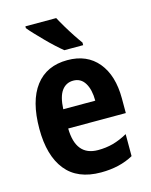

<svg xmlns="http://www.w3.org/2000/svg" viewBox="-116 -842 730 927"><g transform="rotate(-15 248.5 -378.0)"><path d="M255 -556Q353 -556 407.5 -490Q462 -424 462 -309V-236H174Q176 -98 287 -98Q327 -98 362 -107.5Q397 -117 435 -138V-28Q367 10 273 10Q156 10 97.5 -63Q39 -136 39 -270Q39 -409 95 -482.5Q151 -556 255 -556ZM257 -453Q221 -453 199.5 -424Q178 -395 175 -332H335Q335 -387 315 -420Q295 -453 257 -453ZM256 -766Q267 -745 284 -716.5Q301 -688 318.5 -661.5Q336 -635 348 -619V-606H254Q239 -618 217.5 -637.5Q196 -657 174 -679.5Q152 -702 132.5 -722.5Q113 -743 102 -757V-766Z"/></g></svg>

Font: Noto Sans Condensed
Style: Bold
Weight: 700
Width: 3
Designer: Monotype Design Team
Foundry: Monotype Imaging Inc.
Version: Version 2.013; ttfautohint (v1.8.4.7-5d5b)